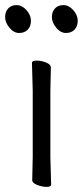

<svg xmlns="http://www.w3.org/2000/svg" viewBox="-31 -721 324 751"><path d="M273 -640Q273 -618 260.5 -605Q248 -592 227 -592Q206 -592 189 -612.5Q172 -633 172 -654Q172 -675 184 -688Q196 -701 217 -701Q238 -701 255.5 -681.5Q273 -662 273 -640ZM90 -640Q90 -618 77.5 -605Q65 -592 44 -592Q23 -592 6 -612.5Q-11 -633 -11 -654Q-11 -675 1 -688Q13 -701 34 -701Q55 -701 72.5 -681.5Q90 -662 90 -640ZM95 -17 97 -105V-368L94 -475Q94 -484 112 -484Q130 -484 149 -476.5Q168 -469 168 -457L166 -368V-105L169 1Q169 10 151.5 10Q134 10 114.5 2.5Q95 -5 95 -17Z"/></svg>

Font: Moon Stars Kai T
Style: Regular
Weight: 400
Designer: GuiWonder
Version: Version 1.101